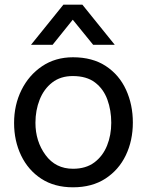

<svg xmlns="http://www.w3.org/2000/svg" viewBox="-20 -785 625 818"><path d="M469 -594H377L290 -701L204 -594H112L250 -765H331ZM291 13Q212 13 156 -23.5Q100 -60 70 -122.5Q40 -185 40 -261Q40 -338 71.5 -401.5Q103 -465 159.5 -503Q216 -541 291 -541Q374 -541 431 -503.5Q488 -466 517 -402.5Q546 -339 546 -263Q546 -186 516 -123.5Q486 -61 429 -24Q372 13 291 13ZM291 -66Q346 -66 382 -93Q418 -120 436 -164.5Q454 -209 454 -262Q454 -315 437.5 -360.5Q421 -406 385 -433.5Q349 -461 290 -461Q238 -461 202.5 -433.5Q167 -406 149 -360.5Q131 -315 131 -262Q131 -183 174 -124.5Q217 -66 291 -66Z"/></svg>

Font: LXGW 975 Gothic SC
Style: Regular
Weight: 400
Version: Version 2.01;February 25, 2021